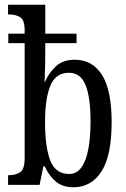

<svg xmlns="http://www.w3.org/2000/svg" viewBox="-20 -780 533 810"><path d="M290 10Q244 10 215 -14.5Q186 -39 169 -78H163L147 0H14V-41H20Q46 -41 65 -53.5Q84 -66 84 -113V-598H15V-638H84V-652Q84 -696 65 -707.5Q46 -719 20 -719H14V-760H171V-638H303V-598H171V-566Q171 -544 170.5 -513Q170 -482 169 -458.5Q168 -435 168 -435H170Q186 -473 216 -500.5Q246 -528 295 -528Q370 -528 410.5 -463.5Q451 -399 451 -265Q451 -123 408 -56.5Q365 10 290 10ZM272 -46Q304 -46 324 -74.5Q344 -103 353 -153Q362 -203 362 -267Q362 -369 341 -421Q320 -473 271 -473Q215 -473 192.5 -418.5Q170 -364 170 -266Q170 -160 192 -103Q214 -46 272 -46Z"/></svg>

Font: Noto Serif ExtraCondensed
Style: Regular
Weight: 400
Width: 2
Designer: Monotype Design Team
Foundry: Monotype Imaging Inc.
Version: Version 2.015